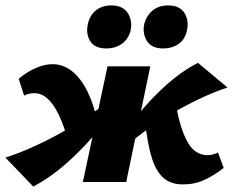

<svg xmlns="http://www.w3.org/2000/svg" viewBox="-41 -672 860 709"><path d="M82 17 -21 -90Q29 -106 83 -130.5Q137 -155 190.5 -185Q244 -215 292.5 -248.5Q341 -282 379 -316L401 -294Q358 -232 307 -173Q256 -114 200 -65Q144 -16 82 17ZM214 -139Q197 -204 177 -246Q157 -288 134.5 -308Q112 -328 85 -328Q78 -328 67.5 -326Q57 -324 48 -319L28 -381Q59 -407 91.5 -421Q124 -435 153 -435Q194 -435 227 -407.5Q260 -380 283.5 -331Q307 -282 320 -217ZM265 0 356 -427H514L425 0ZM404 -111 381 -133Q424 -194 472 -252.5Q520 -311 575 -360Q630 -409 690 -440L799 -349Q748 -332 693.5 -306Q639 -280 586 -248.5Q533 -217 486.5 -182Q440 -147 404 -111ZM635 9Q589 9 561.5 -16Q534 -41 518.5 -92.5Q503 -144 495 -223L605 -307Q618 -226 636 -180.5Q654 -135 676 -117Q698 -99 726 -99Q731 -99 737.5 -100Q744 -101 751.5 -103.5Q759 -106 764 -109L785 -52Q751 -25 714.5 -8Q678 9 635 9ZM352 -493Q308 -493 291.5 -521Q275 -549 284 -585Q291 -616 313.5 -634Q336 -652 370 -652Q413 -652 431 -623.5Q449 -595 441 -558Q432 -526 408 -509.5Q384 -493 352 -493ZM562 -493Q518 -493 501 -521.5Q484 -550 492 -585Q501 -616 523.5 -634Q546 -652 580 -652Q623 -652 640.5 -623.5Q658 -595 649 -558Q642 -526 618 -509.5Q594 -493 562 -493Z"/></svg>

Font: Ysabeau Office Black
Style: Italic
Weight: 900
Italic angle: -12°
Designer: Christian Thalmann (Catharsis Fonts)
Version: Version 2.001;gftools[0.9.30]; featfreeze: tnum,lnum,ss02